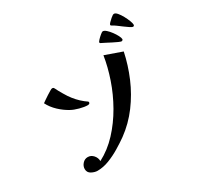

<svg xmlns="http://www.w3.org/2000/svg" viewBox="-178 -1067 1357 1310"><g transform="rotate(-30 500.0 -412.0)"><path d="M796 -592Q776 -496 736.5 -403Q697 -310 637 -229.5Q577 -149 496 -90Q461 -65 417 -38.5Q373 -12 326.5 6Q280 24 235 24Q213 24 188.5 11Q164 -2 164 -30Q164 -53 181 -72Q198 -91 222 -91Q248 -91 266 -70.5Q284 -50 284 -24Q363 -65 427 -134Q491 -203 539.5 -288Q588 -373 619 -464Q650 -555 663 -639ZM418 -410Q418 -403 412.5 -400Q407 -397 401 -397Q375 -397 338 -407Q301 -417 278 -430Q239 -451 203.5 -484.5Q168 -518 148 -558Q154 -562 168 -572Q182 -582 198.5 -592.5Q215 -603 228.5 -611Q242 -619 247 -619Q256 -619 260 -612Q264 -606 267.5 -598.5Q271 -591 274 -585Q283 -569 292.5 -552.5Q302 -536 312 -521Q329 -496 349.5 -473.5Q370 -451 393 -433Q398 -429 404 -425Q410 -421 415 -417Q418 -414 418 -410ZM830 -669Q830 -666 826 -662.5Q822 -659 819 -659Q813 -659 796 -666.5Q779 -674 758.5 -684.5Q738 -695 720 -704.5Q702 -714 693 -718Q690 -719 686 -721.5Q682 -724 682 -728Q682 -734 694.5 -747Q707 -760 721 -771.5Q735 -783 740 -783Q752 -783 767 -769.5Q782 -756 796.5 -736.5Q811 -717 820.5 -698.5Q830 -680 830 -669ZM946 -718Q946 -706 935 -706Q929 -706 913 -716.5Q897 -727 878.5 -741Q860 -755 843 -767.5Q826 -780 817 -784Q814 -786 810 -788.5Q806 -791 806 -795Q806 -800 816.5 -811Q827 -822 839.5 -832.5Q852 -843 856 -845Q861 -848 867 -848Q878 -848 891.5 -832Q905 -816 917.5 -793Q930 -770 938 -749Q946 -728 946 -718Z"/></g></svg>

Font: Kaisei Decol
Style: Bold
Weight: 700
Designer: Font-Kai, 金井和夫
Foundry: KAZUO KANAI
Version: Version 5.003